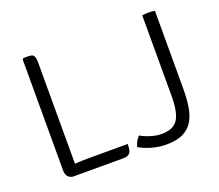

<svg xmlns="http://www.w3.org/2000/svg" viewBox="-116 -851 1172 1026"><g transform="rotate(-20 469.5 -338.0)"><path d="M172 0H142Q125 0 112.5 -12.2Q100 -24.5 100 -49V-680L106 -686H135Q159 -686 165.5 -674.2Q172 -662.5 172 -639ZM473 -64Q473 -24.5 461.5 -12.2Q450 0 425 0H142L107 -54Q141 -59.5 182.8 -61.8Q224.5 -64 258 -64ZM545 -86Q568.5 -72 600.8 -62Q633 -52 663 -52Q729 -52 755 -91.8Q781 -131.5 781 -225V-683Q788.5 -684.5 798 -685.2Q807.5 -686 818 -686Q828 -686 837.2 -685.2Q846.5 -684.5 853 -683V-240Q853 -188 846.5 -142.5Q840 -97 821 -62.8Q802 -28.5 764.8 -9.2Q727.5 10 666 10Q628 10 587 -1.2Q546 -12.5 515 -31Q519 -47.5 526.5 -61.2Q534 -75 545 -86Z"/></g></svg>

Font: Signika Negative Light
Style: Regular
Weight: 300
Designer: Anna Giedry
Foundry: Anna Giedry
Version: Version 2.001